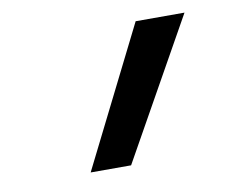

<svg xmlns="http://www.w3.org/2000/svg" viewBox="-48 -832 547 449"><g transform="rotate(-10 225.0 -607.0)"><path d="M134 -442 299 -772H415L230 -442Z"/></g></svg>

Font: Iosevka Custom Medium
Style: Italic
Weight: 500
Italic angle: -9°
Designer: Belleve Invis
Foundry: Belleve Invis
Version: Version 27.0.1